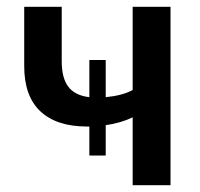

<svg xmlns="http://www.w3.org/2000/svg" viewBox="-20 -543 586 563"><path d="M369 -523H480V0H369V-199Q334 -182 290 -176V-87H242V-172H235Q146 -172 98.5 -216.5Q51 -261 51 -349V-523H161V-363Q161 -314 180.5 -288.5Q200 -263 242 -258V-367H290V-258Q340 -263 369 -279Z"/></svg>

Font: Raleway-v4020 SemiBold
Style: Regular
Weight: 600
Designer: Matt McInerney, Pablo Impallari, Rodrigo Fuenzalida
Foundry: Matt McInerney, Pablo Impallari, Rodrigo Fuenzalida
Version: Version 4.020;PS 004.020;hotconv 1.0.88;makeotf.lib2.5.64775